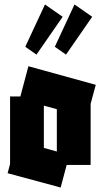

<svg xmlns="http://www.w3.org/2000/svg" viewBox="-20 -823 463 858"><path d="M14 -49 25 -90V-392H71L107 -527L408 -444L385 -359V-86H278L251 15ZM176 -162 234 -146V-335L176 -351ZM275 -579 225 -614 313 -803 392 -748ZM143 -579 93 -614 181 -803 260 -748Z"/></svg>

Font: Blaka Ink
Style: Regular
Weight: 400
Designer: Mohamed Gaber
Foundry: Kief Type Foundry
Version: Version 1.003; ttfautohint (v1.8.4.7-5d5b)